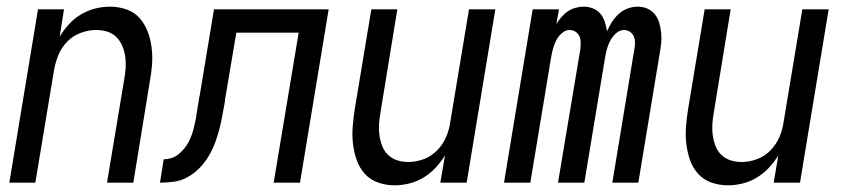

<svg xmlns="http://www.w3.org/2000/svg" viewBox="-20 -548 2540 576"><path d="M8 0 94 -520H172L159 -438Q171 -458 187 -475.5Q203 -493 223.5 -505Q244 -517 266 -522.5Q288 -528 310 -528Q336 -528 360 -519.5Q384 -511 399.5 -493Q415 -475 423.5 -452Q432 -429 435 -404Q438 -379 436 -353Q434 -327 429 -301L380 0H301L353 -312Q356 -329 357 -346Q358 -363 355.5 -379.5Q353 -396 346.5 -411Q340 -426 329 -437Q318 -448 302 -453Q286 -458 268 -458Q246 -458 222.5 -449.5Q199 -441 181.5 -423Q164 -405 155 -382.5Q146 -360 142 -337L86 0Z M460 0 471 -70Q482 -70 493.5 -73.5Q505 -77 514.5 -84.5Q524 -92 532 -101.5Q540 -111 545.5 -121.5Q551 -132 555 -143Q559 -154 561.5 -165Q564 -176 566.5 -187Q569 -198 570 -209Q571 -213 571.5 -217Q572 -221 573 -226V-228Q575 -236 576 -244.5Q577 -253 579 -261L622 -520H966L880 0H801L876 -450H689L655 -249Q655 -248 655 -247.5Q655 -247 655 -247V-246Q655 -246 655 -246Q655 -246 655 -245Q651 -225 647.5 -204Q644 -183 638.5 -162Q633 -141 625.5 -120.5Q618 -100 606.5 -80.5Q595 -61 579 -44.5Q563 -28 543.5 -17Q524 -6 502.5 -3Q481 0 460 0Z M1164 8Q1138 8 1114 -0.5Q1090 -9 1074 -27Q1058 -45 1050 -68Q1042 -91 1039 -116Q1036 -141 1038 -167Q1040 -193 1044 -219L1094 -520H1172L1121 -208Q1118 -191 1117 -174Q1116 -157 1118.5 -140.5Q1121 -124 1127 -109Q1133 -94 1144.5 -83Q1156 -72 1172 -67Q1188 -62 1205 -62Q1228 -62 1251 -70.5Q1274 -79 1291.5 -97Q1309 -115 1318.5 -137.5Q1328 -160 1331 -183L1387 -520H1466L1380 0H1301L1315 -82Q1303 -62 1286.5 -44.5Q1270 -27 1250 -15Q1230 -3 1207.5 2.5Q1185 8 1164 8Z M1492 0 1578 -520H1657L1649 -476Q1656 -487 1664.5 -497Q1673 -507 1683.5 -514Q1694 -521 1706.5 -524.5Q1719 -528 1731 -528Q1731 -528 1731 -528Q1731 -528 1731 -528Q1746 -528 1759.5 -522.5Q1773 -517 1781.5 -506.5Q1790 -496 1794.5 -482Q1799 -468 1801 -454Q1807 -468 1815.5 -481.5Q1824 -495 1836 -506Q1848 -517 1863 -522.5Q1878 -528 1893 -528Q1893 -528 1893 -528Q1893 -528 1893 -528Q1909 -528 1922.5 -522Q1936 -516 1945 -504.5Q1954 -493 1958 -478.5Q1962 -464 1963.5 -449Q1965 -434 1963.5 -418.5Q1962 -403 1959 -387L1895 0H1817L1883 -400Q1885 -410 1885 -420Q1885 -430 1881.5 -438.5Q1878 -447 1870 -452.5Q1862 -458 1852 -458Q1839 -458 1828 -448Q1817 -438 1810.5 -425.5Q1804 -413 1800.5 -400Q1797 -387 1795 -374L1733 0H1654L1721 -400Q1722 -410 1722 -420Q1722 -430 1718.5 -438.5Q1715 -447 1707 -452.5Q1699 -458 1689 -458Q1676 -458 1665 -448Q1654 -438 1648 -425.5Q1642 -413 1638.5 -400Q1635 -387 1633 -374L1571 0Z M2164 8Q2138 8 2114 -0.5Q2090 -9 2074 -27Q2058 -45 2050 -68Q2042 -91 2039 -116Q2036 -141 2038 -167Q2040 -193 2044 -219L2094 -520H2172L2121 -208Q2118 -191 2117 -174Q2116 -157 2118.5 -140.5Q2121 -124 2127 -109Q2133 -94 2144.5 -83Q2156 -72 2172 -67Q2188 -62 2205 -62Q2228 -62 2251 -70.5Q2274 -79 2291.5 -97Q2309 -115 2318.5 -137.5Q2328 -160 2331 -183L2387 -520H2466L2380 0H2301L2315 -82Q2303 -62 2286.5 -44.5Q2270 -27 2250 -15Q2230 -3 2207.5 2.5Q2185 8 2164 8Z"/></svg>

Font: Iosevka SS04
Style: Italic
Weight: 400
Italic angle: -9°
Monospace: yes
Designer: Belleve Invis
Foundry: Belleve Invis
Version: Version 19.0.0; ttfautohint (v1.8.4)